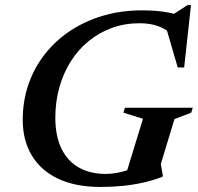

<svg xmlns="http://www.w3.org/2000/svg" viewBox="-20 -728 783 760"><path d="M398.5 -39.5Q419 -39.5 441.8 -43.5Q464.5 -47.5 486.5 -55Q508.5 -62.5 525 -72.5L475.5 -28L546 -258L468.5 -282L474.5 -301.5H743L737 -282L670.5 -256.5L616.5 -78.5L624.5 -33.5L623.5 -28.5Q587.5 -14.5 548 -5.5Q508.5 3.5 465.8 7.8Q423 12 377.5 12Q279 12 210.2 -20.5Q141.5 -53 105.8 -112.8Q70 -172.5 70 -253.5Q70 -329 93 -395Q116 -461 158.5 -514.8Q201 -568.5 259.5 -607Q318 -645.5 389.2 -666.2Q460.5 -687 541 -687Q570 -687 597.2 -685Q624.5 -683 651.5 -677.5Q678.5 -672 705 -662L647.5 -659.5L722.5 -708H736L709 -461H683.5L634 -630.5L669 -586.5Q637 -613 606 -624.5Q575 -636 532 -636Q474 -636 423 -617.5Q372 -599 330.8 -565.2Q289.5 -531.5 260 -484.8Q230.5 -438 214.8 -381.5Q199 -325 199 -262Q199 -189.5 223.2 -139.8Q247.5 -90 292.2 -64.8Q337 -39.5 398.5 -39.5Z"/></svg>

Font: Newsreader 24pt SemiBold
Style: Italic
Weight: 600
Italic angle: -17°
Designer: Hugues Gentile
Foundry: Production Type
Version: Version 1.003